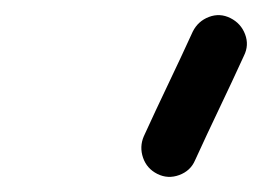

<svg xmlns="http://www.w3.org/2000/svg" viewBox="-20 -599 348 255"><path d="M286 -575Q300 -568 305.5 -553.5Q311 -539 304 -525Q288 -490 271.5 -455.5Q255 -421 239 -386Q239 -386 239 -386Q239 -386 239 -386Q233 -372 218 -366.5Q203 -361 189 -368Q175 -375 170 -389.5Q165 -404 171 -418Q187 -453 203.5 -487.5Q220 -522 236 -557Q243 -571 257.5 -576.5Q272 -582 286 -575Z"/></svg>

Font: FRB American Cursive Guidelines Arrows Extrabold
Style: Bold Italic
Weight: 800
Italic angle: -25°
Version: Version 2.0;Modular Font Editor K font №1